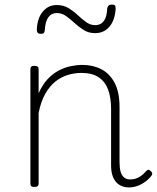

<svg xmlns="http://www.w3.org/2000/svg" viewBox="-20 -803 686 840"><path d="M544 17Q527 17 512.5 11Q498 5 487.5 -7Q477 -19 471.5 -37Q466 -55 466 -80V-326Q466 -376 453 -411Q440 -446 411.5 -465Q383 -484 336 -484Q306 -484 276.5 -475Q247 -466 222 -446Q197 -426 178 -392.5Q159 -359 149 -309V0Q149 8 144.5 11.5Q140 15 130 15Q121 15 117 11.5Q113 8 113 0V-500Q113 -508 117 -511.5Q121 -515 130 -515Q140 -515 144.5 -511.5Q149 -508 149 -500V-395Q166 -433 188.5 -457Q211 -481 237 -494.5Q263 -508 289.5 -513.5Q316 -519 341 -519Q387 -519 423.5 -500Q460 -481 481.5 -440.5Q503 -400 503 -334V-93Q503 -69 507.5 -52.5Q512 -36 522.5 -27Q533 -18 550 -18Q561 -18 572 -21Q583 -24 595 -32Q607 -40 618 -53Q623 -59 628 -60Q633 -61 639 -55Q644 -51 645.5 -46Q647 -41 643 -35Q632 -20 615.5 -8Q599 4 581 10.5Q563 17 544 17ZM158 -655Q141 -655 141 -673Q143 -723 167 -752Q191 -781 228 -781Q258 -781 280 -767.5Q302 -754 320 -737Q338 -720 356.5 -706.5Q375 -693 397 -693Q421 -693 434.5 -711.5Q448 -730 449 -766Q452 -783 468 -783Q479 -783 482.5 -779.5Q486 -776 486 -765Q483 -715 459 -686.5Q435 -658 396 -658Q368 -658 346.5 -671.5Q325 -685 306.5 -702Q288 -719 269.5 -732.5Q251 -746 228 -746Q205 -746 191.5 -727.5Q178 -709 176 -671Q175 -662 171.5 -658.5Q168 -655 158 -655Z"/></svg>

Font: Playwrite CL Thin
Style: Regular
Weight: 100
Designer: Veronika Burian, José Scaglione
Foundry: TypeTogether
Version: Version 1.002